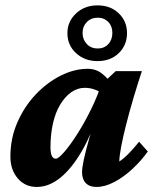

<svg xmlns="http://www.w3.org/2000/svg" viewBox="-20 -703 589 730"><path d="M120.1 7.8Q75.2 7.8 47.4 -24.9Q19.5 -57.6 19.5 -107.4Q19.5 -176.8 45.9 -237.3Q72.3 -297.9 115.7 -343.8Q159.2 -389.6 210.9 -415.5Q262.7 -441.4 313.5 -441.4Q344.7 -441.4 367.7 -423.3Q390.6 -405.3 414.1 -373L374 -342.8Q359.4 -355.5 340.8 -362.3Q322.3 -369.1 302.7 -369.1Q274.4 -369.1 250.5 -352.1Q226.6 -335 208.5 -304.7Q190.4 -274.4 181.2 -232.9Q171.9 -191.4 171.9 -142.6Q171.9 -122.1 176.8 -110.8Q181.6 -99.6 192.4 -99.6Q202.1 -99.6 224.6 -125.5Q247.1 -151.4 274.4 -194.3Q301.8 -237.3 327.1 -289.1Q352.5 -340.8 368.2 -392.6L386.7 -401.4L419.9 -432.6H519.5Q502.9 -382.8 487.3 -330.1Q471.7 -277.3 459.5 -229Q447.3 -180.7 440.4 -144Q433.6 -107.4 433.6 -88.9Q451.2 -100.6 470.2 -120.1Q489.3 -139.6 508.8 -164.1L542 -127Q517.6 -92.8 484.4 -61.5Q451.2 -30.3 415 -11.2Q378.9 7.8 346.7 7.8Q320.3 7.8 306.2 -6.8Q292 -21.5 292 -47.9Q292 -64.5 298.3 -94.7Q304.7 -125 317.9 -171.9Q331.1 -218.8 352.5 -284.2H359.4Q329.1 -194.3 291 -128.4Q252.9 -62.5 209.5 -27.3Q166 7.8 120.1 7.8ZM350.6 -470.7Q301.8 -470.7 269 -501Q236.3 -531.2 236.3 -577.1Q236.3 -621.1 269 -651.9Q301.8 -682.6 350.6 -682.6Q400.4 -682.6 431.6 -652.3Q462.9 -622.1 462.9 -577.1Q462.9 -531.2 431.6 -501Q400.4 -470.7 350.6 -470.7ZM351.6 -518.6Q376 -518.6 391.6 -535.2Q407.2 -551.8 407.2 -578.1Q407.2 -603.5 391.6 -619.6Q376 -635.7 351.6 -635.7Q326.2 -635.7 310.1 -619.1Q293.9 -602.5 293.9 -578.1Q293.9 -552.7 310.1 -535.6Q326.2 -518.6 351.6 -518.6Z"/></svg>

Font: Crimson Pro ExtraBold
Style: Italic
Weight: 800
Italic angle: -12°
Designer: Jacques Le Bailly
Foundry: Baron von Fonthausen
Version: Version 1.003